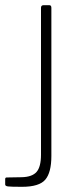

<svg xmlns="http://www.w3.org/2000/svg" viewBox="-67 -550 309 740"><path d="M18 170Q-26 170 -36.5 168.5Q-47 167 -47 161V140Q-47 134 -41 134L17 133Q57 132 74 112.5Q91 93 91 46V-520Q91 -530 101 -530H123Q131 -530 131 -520V51Q131 115 107.5 142.5Q84 170 18 170Z"/></svg>

Font: Libre Franklin Thin
Style: Regular
Weight: 250
Designer: Pablo Impallari, Rodrigo Fuenzalida
Foundry: Impallari Type
Version: Version 1.002; ttfautohint (v1.5)